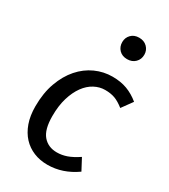

<svg xmlns="http://www.w3.org/2000/svg" viewBox="-193 -868 853 971"><g transform="rotate(30 233.0 -382.5)"><path d="M255 -66Q284 -66 312.5 -76Q341 -86 377 -110L412 -44Q333 12 245 12Q201 12 164.5 -3Q128 -18 101.5 -46.5Q75 -75 60 -117Q45 -159 45 -214Q45 -292 67 -352.5Q89 -413 125.5 -454.5Q162 -496 209.5 -517.5Q257 -539 309 -539Q357 -539 394.5 -525Q432 -511 466 -483L421 -421Q392 -444 367.5 -453Q343 -462 310 -462Q278 -462 248 -446Q218 -430 195 -398.5Q172 -367 158 -321Q144 -275 144 -214Q144 -136 174 -101Q204 -66 255 -66ZM392 -715Q392 -688 374 -670Q356 -652 327 -652Q298 -652 280.5 -670Q263 -688 263 -715Q263 -741 280.5 -759Q298 -777 327 -777Q356 -777 374 -759Q392 -741 392 -715Z"/></g></svg>

Font: Yekcdsyqcyvpieeyorgstswgcgt
Style: Regular
Weight: 400
Italic angle: -8°
Designer: Carrois Corporate & Edenspiekermann
Foundry: Carrois Corporate GbR & Edenspiekermann AG
Version: Version 2.001